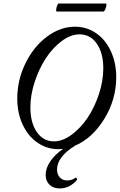

<svg xmlns="http://www.w3.org/2000/svg" viewBox="-20 -826 674 1080"><path d="M298.8 -761.2Q294.9 -762.7 295.9 -772.7Q296.9 -782.7 301.3 -794.4Q305.7 -806.2 310.1 -806.2H576.2Q579.6 -804.7 578.4 -794.7Q577.1 -784.7 571.8 -772.9Q566.4 -761.2 562 -761.2ZM309.1 13.2Q243.2 13.2 189.9 -24.2Q136.7 -61.5 106.9 -126.5Q77.1 -191.4 77.1 -271Q77.1 -375 122.8 -469Q168.5 -563 243.7 -619.4Q318.8 -675.8 401.9 -675.8Q468.3 -675.8 521.5 -638.7Q574.7 -601.6 604.2 -536.6Q633.8 -471.7 633.8 -392.1Q633.8 -265.1 565.4 -155.3Q497.1 -45.4 397.9 -4.9H399.9Q352.1 24.4 326.4 58.3Q300.8 92.3 300.8 127Q300.8 154.8 316.4 171.9Q332 189 357.9 189Q384.3 189 404.8 173.8Q408.2 171.9 411.9 177.5Q415.5 183.1 413.1 186Q371.6 233.9 315.9 233.9Q279.8 233.9 258.3 212.9Q236.8 191.9 236.8 157.2Q236.8 120.1 262.7 81.8Q288.6 43.5 335 11.2Q317.4 13.2 309.1 13.2ZM283.2 -30.8Q331.5 -30.8 382.1 -67.6Q432.6 -104.5 471.7 -162.1Q510.7 -219.7 535.9 -294.9Q561 -370.1 561 -441.9Q561 -527.3 524.7 -580.1Q488.3 -632.8 426.8 -632.8Q377.9 -632.8 327.1 -595Q276.4 -557.1 238 -498.5Q199.7 -439.9 175.3 -365.7Q150.9 -291.5 150.9 -222.2Q150.9 -135.3 187.3 -83Q223.6 -30.8 283.2 -30.8Z"/></svg>

Font: Junicode SmCond
Style: Italic
Weight: 400
Width: 4
Italic angle: -11°
Designer: Peter S. Baker
Version: Version 2.206